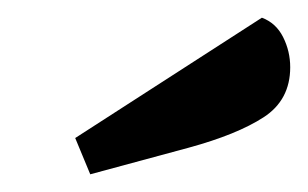

<svg xmlns="http://www.w3.org/2000/svg" viewBox="-20 -789 348 217"><path d="M308 -713Q308 -676 278 -656.5Q248 -637 193 -622L82 -592L65 -633L276 -769Q292 -763 300 -747Q308 -731 308 -713Z"/></svg>

Font: Sansita
Style: Italic
Weight: 400
Italic angle: -11°
Designer: Pablo Cosgaya
Foundry: Omnibus-Type
Version: Version 1.006